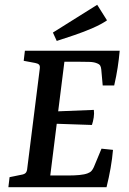

<svg xmlns="http://www.w3.org/2000/svg" viewBox="-20 -782 539 802"><path d="M409 -425 403 -492Q402 -502 398.5 -508Q395 -514 384 -518Q372 -523 352.5 -523.5Q333 -524 316 -524H249L223 -317L372 -323Q374 -308 371.5 -291.5Q369 -275 364 -260L217 -265L190 -49H267Q291 -49 312 -51Q333 -53 346 -58Q357 -62 362.5 -68.5Q368 -75 372 -84L404 -161L452 -156Q449 -120 442 -80Q435 -40 425 0H15L20 -42L69 -52Q82 -54 87.5 -60Q93 -66 94 -80L146 -494Q148 -507 143 -512Q138 -517 127 -519L79 -528L84 -570H480Q477 -536 471.5 -500Q466 -464 457 -425ZM217 -611 201 -646 386 -762 427 -697Q404 -681 367.5 -665Q331 -649 291 -635.5Q251 -622 217 -611Z"/></svg>

Font: Yrsa Medium
Style: Italic
Weight: 500
Italic angle: -7.10001°
Designer: Anna Giedrys (Yrsa+Rasa design), David Brezina (Yrsa art-direction, Rasa art-direction, design)
Foundry: Rosetta Type Foundry
Version: Version 2.004